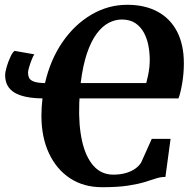

<svg xmlns="http://www.w3.org/2000/svg" viewBox="-20 -771 802 802"><path d="M406.5 11Q329.5 11 272.8 -26.2Q216 -63.5 184.5 -130.8Q153 -198 153 -288Q153 -306.5 154.2 -324.8Q155.5 -343 157.5 -360Q118 -360.5 89 -366.5Q60 -372.5 40.5 -384.2Q21 -396 11.2 -414.2Q1.5 -432.5 1.5 -457Q1.5 -470 8 -492.2Q14.5 -514.5 23.8 -534Q33 -553.5 41 -558.5L123.5 -544Q119 -538.5 112.8 -522.8Q106.5 -507 101.8 -491Q97 -475 97 -468Q97 -456.5 101 -446.8Q105 -437 120 -430.8Q135 -424.5 168 -424Q190.5 -522 241.2 -595.5Q292 -669 362 -710Q432 -751 511.5 -751Q585.5 -751 638.5 -722.2Q691.5 -693.5 719.8 -638.8Q748 -584 748 -506.5Q748 -464 741 -422.8Q734 -381.5 725.5 -360H312Q312 -356 311.8 -352Q311.5 -348 311.2 -344.2Q311 -340.5 311 -336Q308 -248.5 322.8 -182.2Q337.5 -116 370.2 -78.8Q403 -41.5 453.5 -41.5Q483 -41.5 506.5 -48.5Q530 -55.5 546 -67.2Q562 -79 570 -93L614 -191H692.5L671 -32Q651 -32 631.2 -25.5Q611.5 -19 584 -10.5Q556.5 -2 514 4.5Q471.5 11 406.5 11ZM591 -424Q595.5 -441.5 598.8 -457.5Q602 -473.5 603.8 -489.2Q605.5 -505 605.5 -522Q605.5 -550 600 -579.8Q594.5 -609.5 581.2 -634.2Q568 -659 545.5 -674.2Q523 -689.5 488.5 -689.5Q461 -689.5 434 -675.5Q407 -661.5 383.8 -630.2Q360.5 -599 343.2 -548Q326 -497 317 -424Z"/></svg>

Font: Merriweather 20pt ExtraBold
Style: Italic
Weight: 800
Italic angle: -7.8°
Version: Version 2.101